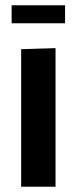

<svg xmlns="http://www.w3.org/2000/svg" viewBox="-20 -706 291 726"><path d="M60 0V-520L190 -524V0ZM24 -618V-686H226V-618Z"/></svg>

Font: Murecho Medium
Style: Regular
Weight: 500
Designer: Neil Summerour
Foundry: Positype
Version: Version 1.010; ttfautohint (v1.8.3)